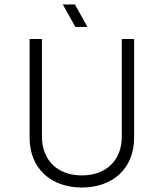

<svg xmlns="http://www.w3.org/2000/svg" viewBox="-20 -824 730 856"><path d="M345 -42C236 -42 167 -110 167 -215V-650H112V-211C112 -70 210 12 345 12C480 12 578 -70 578 -211V-650H523V-215C523 -110 454 -42 345 -42ZM260 -804 316 -704H370L314 -804Z"/></svg>

Font: Grotesk 01 Extrafine
Style: Bold
Weight: 400
Designer: Frank Adebiaye, contributions by Jérémy Landes, Ariel Martín Pérez
Foundry: Velvetyne Type Foundry
Version: Version 3.000;Glyphs 3.1.2 (3150)